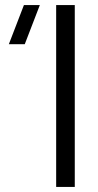

<svg xmlns="http://www.w3.org/2000/svg" viewBox="-20 -740 386 760"><path d="M202.3 0V-720H276V0ZM78 -565H15L74.7 -720H137.7Z"/></svg>

Font: Vela Sans GX ExtLt
Style: Regular
Weight: 200
Designer: Principal design: Mikhail Sharanda - project Manrope.
Design modification: Ravid Balaliev
Foundry: Mikhail Sharanda
Version: Version 1.001